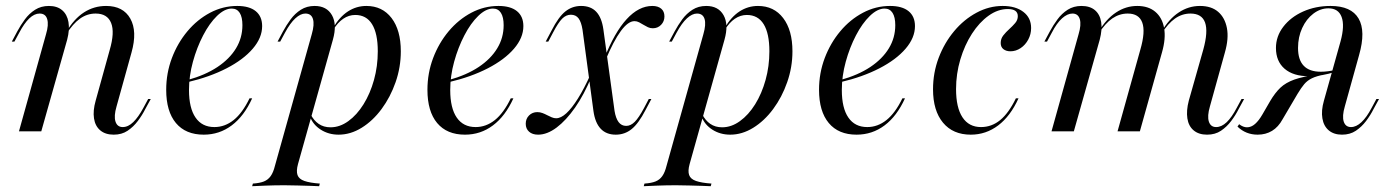

<svg xmlns="http://www.w3.org/2000/svg" viewBox="-20 -446 4723 652"><path d="M366.1 11.3Q337.9 11.3 320.6 -3.2Q303.2 -17.7 299.2 -44Q295.2 -70.2 304.8 -104L352.4 -275.8Q370.2 -336.3 357.3 -368.1Q344.4 -400 304.8 -400Q275.8 -400 251.6 -382.7Q227.4 -365.3 205.6 -330.6L204.8 -337.1Q231.5 -382.3 265.3 -404Q299.2 -425.8 340.3 -425.8Q398.4 -425.8 422.6 -382.7Q446.8 -339.5 426.6 -267.7L375.8 -84.7Q366.1 -51.6 372.2 -33.1Q378.2 -14.5 396.8 -14.5Q415.3 -14.5 432.7 -31.5Q450 -48.4 466.9 -79.8L483.1 -109.7H491.9L473.4 -75.8Q462.9 -54.8 448 -35.1Q433.1 -15.3 413.3 -2Q393.5 11.3 366.1 11.3ZM44.4 0 136.3 -329.8Q146 -362.1 140.3 -381Q134.7 -400 114.5 -400Q96.8 -400 79.4 -383.5Q62.1 -366.9 45.2 -334.7L29 -304.8H20.2L38.7 -339.5Q50 -360.5 64.5 -380.2Q79 -400 99.2 -412.9Q119.4 -425.8 146 -425.8Q174.2 -425.8 191.1 -411.3Q208.1 -396.8 212.5 -371Q216.9 -345.2 208.1 -311.3L120.2 0Z M671.8 11.3Q610.5 11.3 577.4 -28.2Q544.4 -67.7 544.4 -141.1Q544.4 -197.6 563.7 -248.8Q583.1 -300 616.5 -339.9Q650 -379.8 693.5 -402.8Q737.1 -425.8 785.5 -425.8Q826.6 -425.8 848.4 -408.1Q870.2 -390.3 870.2 -357.3Q870.2 -317.7 838.3 -280.6Q806.5 -243.5 749.6 -214.1Q692.7 -184.7 616.9 -166.9V-174.2Q677.4 -191.1 718.5 -218.5Q759.7 -246 781.5 -281.9Q803.2 -317.7 803.2 -360.5Q803.2 -387.9 794 -402.4Q784.7 -416.9 766.9 -416.9Q742.7 -416.9 716.9 -391.9Q691.1 -366.9 669.8 -325.8Q648.4 -284.7 635.1 -236.3Q621.8 -187.9 621.8 -140.3Q621.8 -79 644 -46.8Q666.1 -14.5 708.1 -14.5Q743.5 -14.5 773.4 -38.3Q803.2 -62.1 827.4 -112.1H836.3Q808.9 -51.6 766.9 -20.2Q725 11.3 671.8 11.3Z M836.3 186.3 838.7 177.4Q862.1 175.8 876.2 170.2Q890.3 164.5 899.2 152Q908.1 139.5 913.7 116.9L1038.7 -329.8Q1048.4 -362.9 1042.7 -381.5Q1037.1 -400 1016.9 -400Q1000.8 -400 983.1 -383.9Q965.3 -367.7 947.6 -334.7L931.5 -304.8H922.6L941.1 -339.5Q952.4 -360.5 966.9 -380.2Q981.5 -400 1001.6 -412.9Q1021.8 -425.8 1048.4 -425.8Q1089.5 -425.8 1107.3 -394.4Q1125 -362.9 1110.5 -311.3L991.9 111.3Q985.5 134.7 990.3 148.4Q995.2 162.1 1013.7 168.5Q1032.3 175 1066.1 177.4L1063.7 186.3Q1052.4 185.5 1033.1 185.1Q1013.7 184.7 991.1 183.9Q968.5 183.1 946 183.1Q912.9 183.1 883.1 184.3Q853.2 185.5 836.3 186.3ZM1129.8 11.3Q1096 11.3 1069.4 -5.6Q1042.7 -22.6 1032.3 -50.8L1034.7 -58.1Q1045.2 -37.1 1062.1 -25.4Q1079 -13.7 1102.4 -13.7Q1133.9 -13.7 1162.9 -34.7Q1191.9 -55.6 1214.5 -91.9Q1237.1 -128.2 1250 -174.6Q1262.9 -221 1262.9 -271.8Q1262.9 -332.3 1243.5 -363.7Q1224.2 -395.2 1186.3 -395.2Q1164.5 -395.2 1145.6 -382.3Q1126.6 -369.4 1112.1 -345.2L1111.3 -351.6Q1133.1 -388.7 1161.7 -407.3Q1190.3 -425.8 1224.2 -425.8Q1278.2 -425.8 1309.7 -384.7Q1341.1 -343.5 1341.1 -271.8Q1341.1 -217.7 1323.4 -166.9Q1305.6 -116.1 1275.8 -75.8Q1246 -35.5 1208.1 -12.1Q1170.2 11.3 1129.8 11.3Z M1558.9 11.3Q1497.6 11.3 1464.5 -28.2Q1431.5 -67.7 1431.5 -141.1Q1431.5 -197.6 1450.8 -248.8Q1470.2 -300 1503.6 -339.9Q1537.1 -379.8 1580.6 -402.8Q1624.2 -425.8 1672.6 -425.8Q1713.7 -425.8 1735.5 -408.1Q1757.3 -390.3 1757.3 -357.3Q1757.3 -317.7 1725.4 -280.6Q1693.5 -243.5 1636.7 -214.1Q1579.8 -184.7 1504 -166.9V-174.2Q1564.5 -191.1 1605.6 -218.5Q1646.8 -246 1668.5 -281.9Q1690.3 -317.7 1690.3 -360.5Q1690.3 -387.9 1681 -402.4Q1671.8 -416.9 1654 -416.9Q1629.8 -416.9 1604 -391.9Q1578.2 -366.9 1556.9 -325.8Q1535.5 -284.7 1522.2 -236.3Q1508.9 -187.9 1508.9 -140.3Q1508.9 -79 1531 -46.8Q1553.2 -14.5 1595.2 -14.5Q1630.6 -14.5 1660.5 -38.3Q1690.3 -62.1 1714.5 -112.1H1723.4Q1696 -51.6 1654 -20.2Q1612.1 11.3 1558.9 11.3Z M2071 11.3Q2038.7 11.3 2019.8 -8.9Q2000.8 -29 1995.2 -69.4L1958.1 -345.2Q1954 -371 1944.8 -383.5Q1935.5 -396 1918.5 -396Q1902.4 -396 1889.1 -382.7Q1875.8 -369.4 1858.1 -335.5L1841.9 -304.8H1833.1L1853.2 -342.7Q1876.6 -388.7 1900 -407.3Q1923.4 -425.8 1953.2 -425.8Q1986.3 -425.8 2004.8 -406Q2023.4 -386.3 2029 -346L2066.9 -69.4Q2071 -44.4 2080.6 -31.5Q2090.3 -18.5 2106.5 -18.5Q2121.8 -18.5 2135.5 -32.3Q2149.2 -46 2166.9 -79L2183.1 -109.7H2191.9L2171.8 -71.8Q2148.4 -26.6 2125 -7.7Q2101.6 11.3 2071 11.3ZM1807.3 11.3Q1787.9 11.3 1776.6 1.2Q1765.3 -8.9 1765.3 -25.8Q1765.3 -42.7 1776.6 -54Q1787.9 -65.3 1804.8 -65.3Q1813.7 -65.3 1822.2 -62.1Q1830.6 -58.9 1838.3 -54.8Q1846 -50.8 1853.6 -47.6Q1861.3 -44.4 1868.5 -44.4Q1884.7 -44.4 1903.2 -61.3Q1921.8 -78.2 1942.7 -111.7Q1963.7 -145.2 1985.5 -193.5L1988.7 -185.5Q1963.7 -125 1933.1 -81Q1902.4 -37.1 1870.2 -12.9Q1837.9 11.3 1807.3 11.3ZM2036.3 -241.9 2032.3 -248.4Q2066.9 -336.3 2108.1 -381Q2149.2 -425.8 2195.2 -425.8Q2214.5 -425.8 2225.4 -416.5Q2236.3 -407.3 2236.3 -390.3Q2236.3 -373.4 2225 -361.7Q2213.7 -350 2196.8 -350Q2187.9 -350 2180.2 -353.6Q2172.6 -357.3 2165.3 -361.7Q2158.1 -366.1 2150.4 -370.2Q2142.7 -374.2 2134.7 -374.2Q2112.9 -374.2 2088.3 -340.7Q2063.7 -307.3 2036.3 -241.9Z M2166.1 186.3 2168.5 177.4Q2191.9 175.8 2206 170.2Q2220.2 164.5 2229 152Q2237.9 139.5 2243.5 116.9L2368.5 -329.8Q2378.2 -362.9 2372.6 -381.5Q2366.9 -400 2346.8 -400Q2330.6 -400 2312.9 -383.9Q2295.2 -367.7 2277.4 -334.7L2261.3 -304.8H2252.4L2271 -339.5Q2282.3 -360.5 2296.8 -380.2Q2311.3 -400 2331.5 -412.9Q2351.6 -425.8 2378.2 -425.8Q2419.4 -425.8 2437.1 -394.4Q2454.8 -362.9 2440.3 -311.3L2321.8 111.3Q2315.3 134.7 2320.2 148.4Q2325 162.1 2343.5 168.5Q2362.1 175 2396 177.4L2393.5 186.3Q2382.3 185.5 2362.9 185.1Q2343.5 184.7 2321 183.9Q2298.4 183.1 2275.8 183.1Q2242.7 183.1 2212.9 184.3Q2183.1 185.5 2166.1 186.3ZM2459.7 11.3Q2425.8 11.3 2399.2 -5.6Q2372.6 -22.6 2362.1 -50.8L2364.5 -58.1Q2375 -37.1 2391.9 -25.4Q2408.9 -13.7 2432.3 -13.7Q2463.7 -13.7 2492.7 -34.7Q2521.8 -55.6 2544.4 -91.9Q2566.9 -128.2 2579.8 -174.6Q2592.7 -221 2592.7 -271.8Q2592.7 -332.3 2573.4 -363.7Q2554 -395.2 2516.1 -395.2Q2494.4 -395.2 2475.4 -382.3Q2456.5 -369.4 2441.9 -345.2L2441.1 -351.6Q2462.9 -388.7 2491.5 -407.3Q2520.2 -425.8 2554 -425.8Q2608.1 -425.8 2639.5 -384.7Q2671 -343.5 2671 -271.8Q2671 -217.7 2653.2 -166.9Q2635.5 -116.1 2605.6 -75.8Q2575.8 -35.5 2537.9 -12.1Q2500 11.3 2459.7 11.3Z M2888.7 11.3Q2827.4 11.3 2794.4 -28.2Q2761.3 -67.7 2761.3 -141.1Q2761.3 -197.6 2780.6 -248.8Q2800 -300 2833.5 -339.9Q2866.9 -379.8 2910.5 -402.8Q2954 -425.8 3002.4 -425.8Q3043.5 -425.8 3065.3 -408.1Q3087.1 -390.3 3087.1 -357.3Q3087.1 -317.7 3055.2 -280.6Q3023.4 -243.5 2966.5 -214.1Q2909.7 -184.7 2833.9 -166.9V-174.2Q2894.4 -191.1 2935.5 -218.5Q2976.6 -246 2998.4 -281.9Q3020.2 -317.7 3020.2 -360.5Q3020.2 -387.9 3010.9 -402.4Q3001.6 -416.9 2983.9 -416.9Q2959.7 -416.9 2933.9 -391.9Q2908.1 -366.9 2886.7 -325.8Q2865.3 -284.7 2852 -236.3Q2838.7 -187.9 2838.7 -140.3Q2838.7 -79 2860.9 -46.8Q2883.1 -14.5 2925 -14.5Q2960.5 -14.5 2990.3 -38.3Q3020.2 -62.1 3044.4 -112.1H3053.2Q3025.8 -51.6 2983.9 -20.2Q2941.9 11.3 2888.7 11.3Z M3276.6 11.3Q3216.1 11.3 3182.3 -29.4Q3148.4 -70.2 3148.4 -142.7Q3148.4 -199.2 3167.7 -250Q3187.1 -300.8 3220.2 -340.3Q3253.2 -379.8 3296 -402.8Q3338.7 -425.8 3384.7 -425.8Q3429 -425.8 3455.2 -405.6Q3481.5 -385.5 3481.5 -350.8Q3481.5 -329.8 3471.8 -311.7Q3462.1 -293.5 3446 -282.7Q3429.8 -271.8 3411.3 -271.8Q3396.8 -271.8 3387.5 -279Q3378.2 -286.3 3378.2 -300Q3378.2 -314.5 3387.1 -325.8Q3396 -337.1 3407.3 -347.2Q3418.5 -357.3 3427.4 -367.7Q3436.3 -378.2 3436.3 -391.1Q3436.3 -415.3 3402.4 -415.3Q3368.5 -415.3 3337.1 -392.7Q3305.6 -370.2 3280.6 -331.5Q3255.6 -292.7 3241.1 -244Q3226.6 -195.2 3226.6 -143.5Q3226.6 -80.6 3248.4 -47.6Q3270.2 -14.5 3311.3 -14.5Q3347.6 -14.5 3376.6 -38.3Q3405.6 -62.1 3429.8 -112.1H3438.7Q3411.3 -51.6 3369.8 -20.2Q3328.2 11.3 3276.6 11.3Z M4079 11.3Q4050.8 11.3 4033.5 -3.2Q4016.1 -17.7 4012.1 -44Q4008.1 -70.2 4016.9 -104L4066.1 -277.4Q4083.1 -338.7 4072.2 -369.4Q4061.3 -400 4022.6 -400Q3994.4 -400 3970.2 -383.1Q3946 -366.1 3925 -332.3L3924.2 -337.9Q3949.2 -381.5 3982.7 -403.6Q4016.1 -425.8 4054.8 -425.8Q4093.5 -425.8 4116.5 -406Q4139.5 -386.3 4146.4 -350.8Q4153.2 -315.3 4139.5 -267.7L4088.7 -84.7Q4079 -51.6 4085.1 -33.1Q4091.1 -14.5 4109.7 -14.5Q4128.2 -14.5 4145.6 -31Q4162.9 -47.6 4179.8 -79.8L4196 -109.7H4204.8L4186.3 -75.8Q4175.8 -54.8 4160.9 -35.1Q4146 -15.3 4126.2 -2Q4106.5 11.3 4079 11.3ZM3550.8 0 3642.7 -329.8Q3652.4 -362.1 3646.8 -381Q3641.1 -400 3621.8 -400Q3604.8 -400 3586.7 -383.9Q3568.5 -367.7 3551.6 -334.7L3535.5 -304.8H3526.6L3545.2 -339.5Q3556.5 -360.5 3571 -380.2Q3585.5 -400 3605.6 -412.9Q3625.8 -425.8 3652.4 -425.8Q3681.5 -425.8 3698.4 -411.3Q3715.3 -396.8 3719.4 -371Q3723.4 -345.2 3714.5 -311.3L3626.6 0ZM3775 0 3852.4 -277.4Q3870.2 -338.7 3858.9 -369.4Q3847.6 -400 3809.7 -400Q3781.5 -400 3757.3 -383.5Q3733.1 -366.9 3711.3 -332.3L3710.5 -337.9Q3736.3 -381.5 3769.8 -403.6Q3803.2 -425.8 3841.9 -425.8Q3879.8 -425.8 3903.2 -406Q3926.6 -386.3 3933.1 -350.8Q3939.5 -315.3 3925.8 -267.7L3850.8 0Z M4537.1 11.3Q4509.7 11.3 4492.3 -3.2Q4475 -17.7 4470.6 -44Q4466.1 -70.2 4475.8 -104L4532.3 -305.6Q4546.8 -358.9 4535.9 -388.3Q4525 -417.7 4491.1 -417.7Q4463.7 -417.7 4439.9 -399.6Q4416.1 -381.5 4402 -350.8Q4387.9 -320.2 4387.9 -283.1Q4387.9 -242.7 4407.3 -222.6Q4426.6 -202.4 4465.3 -202.4Q4476.6 -202.4 4489.5 -204Q4502.4 -205.6 4511.3 -208.1L4510.5 -201.6Q4494.4 -195.2 4470.6 -191.1Q4446.8 -187.1 4425 -187.1Q4371.8 -187.1 4342.3 -212.5Q4312.9 -237.9 4312.9 -283.1Q4312.9 -322.6 4337.9 -355.2Q4362.9 -387.9 4405.2 -406.9Q4447.6 -425.8 4498.4 -425.8Q4568.5 -425.8 4593.5 -383.1Q4618.5 -340.3 4595.2 -258.9L4546.8 -84.7Q4537.1 -51.6 4543.1 -33.1Q4549.2 -14.5 4567.7 -14.5Q4585.5 -14.5 4603.2 -31Q4621 -47.6 4637.9 -79.8L4654 -109.7H4662.9L4644.4 -75.8Q4633.9 -54.8 4619 -35.1Q4604 -15.3 4584.3 -2Q4564.5 11.3 4537.1 11.3ZM4250.8 11.3Q4210.5 11.3 4182.3 -16.1L4187.9 -24.2Q4201.6 -13.7 4214.5 -13.7Q4229 -13.7 4241.9 -25Q4254.8 -36.3 4266.9 -57.3L4293.5 -103.2Q4309.7 -130.6 4327.8 -148Q4346 -165.3 4375.4 -175.8Q4404.8 -186.3 4454 -192.7H4477.4Q4450.8 -187.9 4435.1 -180.2Q4419.4 -172.6 4408.9 -160.1Q4398.4 -147.6 4386.3 -127.4L4335.5 -41.1Q4321 -14.5 4299.6 -1.6Q4278.2 11.3 4250.8 11.3Z"/></svg>

Font: Playfair 144pt
Style: Italic
Weight: 400
Italic angle: -15.6°
Designer: Claus Eggers Sørensen
Foundry: Claus Eggers Sørensen
Version: Version 2.001;gftools[0.9.30]